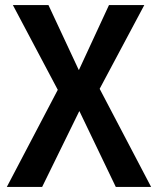

<svg xmlns="http://www.w3.org/2000/svg" viewBox="-20 -541 626 761"><path d="M7 200 209 -185 31 -521H172L292 -264H293L412 -521H552L375 -189L579 200H439L295 -100H294L147 200Z"/></svg>

Font: TikTok Sans 24pt SemiBold
Style: Regular
Weight: 600
Version: Version 4.000